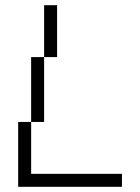

<svg xmlns="http://www.w3.org/2000/svg" viewBox="-20 -720 540 740"><path d="M50 0H450V-50H100V-250H50ZM100 -250H150V-500H100ZM150 -500H200V-700H150Z"/></svg>

Font: LS-VG5000 Light Shifted
Style: Regular
Weight: 400
Designer: Justin Bihan, 2021
Foundry: Justin Bihan, 2021
Version: Version 1.000;Glyphs 3.1.2 (3151)